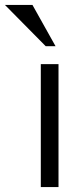

<svg xmlns="http://www.w3.org/2000/svg" viewBox="-92 -761 332 781"><path d="M74 0H146V-500H74ZM134 -573 40 -741H-72L94 -573Z"/></svg>

Font: Absans
Style: Regular
Weight: 400
Designer: Valerio Monopoli
Version: Version 1.200;Glyphs 3.2 (3217)